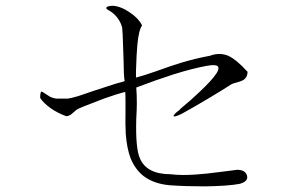

<svg xmlns="http://www.w3.org/2000/svg" viewBox="-20 -706 1040 679"><path d="M220.7 -357.4H179.7Q168 -358.4 156.2 -364.3Q149.4 -368.2 139.6 -375Q128.9 -382.8 126 -381.8Q122.1 -378.9 122.1 -359.4Q133.8 -341.8 159.2 -323.2Q186.5 -304.7 214.8 -294.9Q222.7 -295.9 229.5 -299.8Q233.4 -302.7 241.2 -309.6Q246.1 -314.5 249 -316.4Q253.9 -320.3 258.8 -322.3L277.3 -330.1Q321.3 -347.7 347.7 -357.4Q394.5 -374 422.9 -380.9Q423.8 -369.1 423.8 -350.6Q423.8 -339.8 423.8 -316.4Q422.9 -259.8 424.8 -231.4Q428.7 -181.6 441.4 -147.5Q458 -106.4 488.3 -83Q524.4 -55.7 581.1 -50.8Q636.7 -46.9 703.1 -46.9Q785.2 -47.9 827.1 -55.7Q859.4 -64.5 853.5 -85Q847.7 -105.5 818.4 -105.5L772.5 -99.6Q706.1 -90.8 673.8 -88.9Q622.1 -85 584 -89.8Q498 -89.8 474.6 -146.5Q459 -181.6 461.9 -285.2Q463.9 -321.3 463.9 -339.8Q463.9 -372.1 461.9 -396.5Q531.2 -422.9 591.8 -442.4Q663.1 -464.8 713.9 -473.6Q743.2 -478.5 750 -471.7Q756.8 -464.8 746.1 -447.3Q729.5 -421.9 684.6 -379.9Q660.2 -356.4 617.2 -320.3L615.2 -317.4Q593.8 -301.8 593.8 -295.9Q594.7 -290 623 -303.7Q668.9 -329.1 719.7 -359.4Q763.7 -385.7 798.8 -408.2L805.7 -411.1Q833 -418 841.8 -423.8Q855.5 -433.6 855.5 -452.1Q816.4 -495.1 787.1 -508.8Q755.9 -521.5 722.7 -508.8Q673.8 -500 618.2 -483.4Q585.9 -473.6 532.2 -454.1Q502.9 -444.3 491.2 -440.4Q471.7 -434.6 460.9 -431.6V-455.1Q462.9 -518.6 465.8 -547.9Q470.7 -599.6 482.4 -616.2Q470.7 -640.6 440.4 -661.1Q408.2 -683.6 379.9 -685.5Q365.2 -685.5 358.4 -681.6Q350.6 -675.8 367.2 -668Q383.8 -658.2 395.5 -642.6Q407.2 -627 412.1 -608.4Q414.1 -585 415 -550.8Q416 -531.2 417 -493.2Q418 -461.9 418 -449.2Q418.9 -428.7 420.9 -418.9Q390.6 -411.1 359.4 -400.4Q340.8 -394.5 308.6 -383.8Q271.5 -371.1 256.8 -366.2Q233.4 -359.4 220.7 -357.4Z"/></svg>

Font: Batang
Style: Regular
Weight: 400
Version: Version 2.21